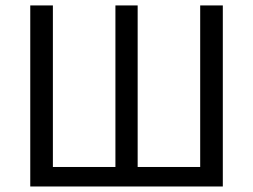

<svg xmlns="http://www.w3.org/2000/svg" viewBox="-20 -676 917 696"><path d="M89.7 0V-656.3H171.7V-70.7H398.4V-656.3H479V-70.7H705.7V-656.3H787.7V0Z"/></svg>

Font: Source Sans 3
Style: Regular
Weight: 200
Designer: Paul D. Hunt
Foundry: Adobe
Version: Version 3.046;hotconv 1.0.118;makeotfexe 2.5.65603